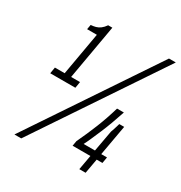

<svg xmlns="http://www.w3.org/2000/svg" viewBox="-167 -819 900 953"><g transform="rotate(30 283.0 -343.0)"><path d="M51 12 527 -698H566L90 12ZM53 -340 59 -376H115L158 -621H102L107 -648Q122 -649 135 -652.5Q148 -656 160 -665Q172 -674 183 -690H207L152 -376H203L197 -340ZM416 0 431 -84H329L334 -113Q362 -172 385.5 -230.5Q409 -289 428 -354H467Q455 -318 442 -282.5Q429 -247 415.5 -215.5Q402 -184 391 -159Q380 -134 372 -119H437L459 -240Q463 -250 465.5 -258.5Q468 -267 471 -276Q474 -285 476 -293H504L473 -119H506L500 -84H467L452 0Z"/></g></svg>

Font: Archivo ExtraCondensed Thin
Style: Italic
Weight: 250
Width: 2
Italic angle: -10°
Designer: Hector Gatti
Foundry: Omnibus-Type
Version: Version 2.001